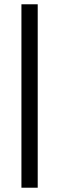

<svg xmlns="http://www.w3.org/2000/svg" viewBox="-20 -767 275 896"><path d="M80 -747H156V109H80Z"/></svg>

Font: Rosario Medium
Style: Regular
Weight: 500
Version: Version 1.201